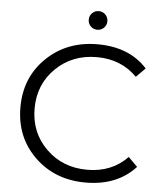

<svg xmlns="http://www.w3.org/2000/svg" viewBox="-59 -927 836 985"><g transform="rotate(5 359.5 -435.0)"><path d="M444 -794Q430 -780 410 -780Q390 -780 376 -794Q362 -808 362 -828Q362 -848 376 -862Q390 -876 410 -876Q430 -876 444 -862Q458 -848 458 -828Q458 -808 444 -794ZM418 6Q260 6 156 -95Q52 -196 52 -350Q52 -504 156.5 -605Q261 -706 419 -706Q582 -706 675 -604L628 -557Q546 -640 421 -640Q294 -640 209.5 -557Q125 -474 125 -350Q125 -226 209.5 -143Q294 -60 421 -60Q547 -60 628 -144L675 -97Q581 6 418 6Z"/></g></svg>

Font: mBank
Style: Regular
Weight: 400
Designer: Julieta Ulanovsky
Foundry: Julieta Ulanovsky
Version: Version 7.200;PS 007.200;hotconv 1.0.88;makeotf.lib2.5.64775